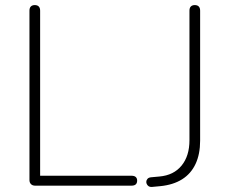

<svg xmlns="http://www.w3.org/2000/svg" viewBox="-20 -731 904 756"><path d="M118 0Q108 0 102 -6Q96 -12 96 -22V-689Q96 -700 101.5 -705.5Q107 -711 117 -711Q127 -711 132.5 -705.5Q138 -700 138 -689V-39H498Q509 -39 514.5 -34Q520 -29 520 -20Q520 -10 514.5 -5Q509 0 498 0ZM579 5Q568 6 562 -0.5Q556 -7 556 -15Q556 -21 560.5 -26.5Q565 -32 575 -33L608 -36Q664 -41 695 -79Q726 -117 726 -179V-689Q726 -700 731.5 -705.5Q737 -711 747 -711Q757 -711 762.5 -705.5Q768 -700 768 -689V-177Q768 -124 750 -85.5Q732 -47 697 -25Q662 -3 611 2Z"/></svg>

Font: Nunito ExtraLight
Style: Regular
Weight: 200
Designer: Vernon Adams
Foundry: Vernon Adams
Version: Version 3.602